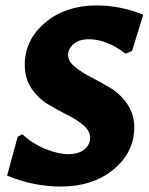

<svg xmlns="http://www.w3.org/2000/svg" viewBox="-20 -675 546 705"><path d="M335 -655Q422 -655 506 -621L465 -488L441 -478Q371 -531 307 -531Q272 -531 251 -514Q230 -497 230 -473Q230 -450 255 -429.5Q280 -409 315.5 -391Q351 -373 387 -351Q423 -329 448 -292Q473 -255 473 -207Q473 -116 397 -53Q321 10 203 10Q104 10 6 -30L45 -173L62 -182Q100 -147 147 -128Q194 -109 230 -109Q269 -109 290 -126.5Q311 -144 311 -169Q311 -194 286.5 -215Q262 -236 226.5 -253.5Q191 -271 155.5 -292.5Q120 -314 95.5 -350.5Q71 -387 71 -436Q71 -529 146 -592Q221 -655 335 -655Z"/></svg>

Font: Alegreya Sans SC ExtraBold
Style: Italic
Weight: 800
Italic angle: -7°
Designer: Juan Pablo del Peral
Foundry: Huerta Tipografica
Version: Version 2.007